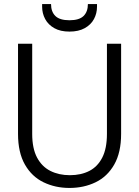

<svg xmlns="http://www.w3.org/2000/svg" viewBox="-20 -916 687 948"><path d="M323 12Q253 12 195 -16Q137 -44 103 -103.5Q69 -163 69 -255V-700H139V-255Q139 -183 163 -138Q187 -93 229 -72Q271 -51 325 -51Q380 -51 421 -72Q462 -93 485 -138Q508 -183 508 -255V-700H578V-255Q578 -163 544 -103.5Q510 -44 452 -16Q394 12 323 12ZM323 -760Q278 -760 248 -777Q218 -794 203 -822Q188 -850 188 -883V-896H232Q232 -858 253.5 -837Q275 -816 323 -816Q371 -816 392.5 -837Q414 -858 414 -896H459V-883Q459 -850 444 -822Q429 -794 398.5 -777Q368 -760 323 -760Z"/></svg>

Font: DM Sans 9pt Light
Style: Regular
Weight: 300
Version: Version 4.004;gftools[0.9.30]